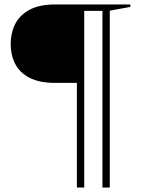

<svg xmlns="http://www.w3.org/2000/svg" viewBox="-20 -735 642 864"><path d="M359 109H326V-362H229Q157 -362 112.8 -385Q68.5 -408 48.2 -447.8Q28 -487.5 28 -537Q28 -586 48 -626.2Q68 -666.5 112.5 -690.8Q157 -715 229.5 -715H566.5V-704L474 -687V109H441V-686H359Z"/></svg>

Font: Newsreader Display
Style: Regular
Weight: 400
Designer: Hugues Gentile
Foundry: Production Type
Version: Version 1.001